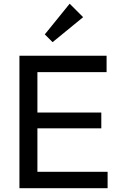

<svg xmlns="http://www.w3.org/2000/svg" viewBox="-20 -986 630 1006"><path d="M81.8 0V-694H176V0ZM145.5 0V-86H543.8V0ZM145.5 -313.5V-396.2H510.8V-313.5ZM145.5 -608V-694H538.5V-608ZM255.5 -765 214.8 -805.8 345 -966.5 415.5 -896Z"/></svg>

Font: Marine Company Thin
Style: Regular
Weight: 100
Designer: Rodrigo Fuenzalida
Foundry: fragTYPE
Version: Version 1.000